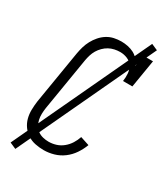

<svg xmlns="http://www.w3.org/2000/svg" viewBox="-219 -910 938 1084"><g transform="rotate(30 250.0 -368.0)"><path d="M210 8Q182 8 154.5 2.5Q127 -3 104.5 -17.5Q82 -32 66.5 -53.5Q51 -75 44 -101Q37 -127 37.5 -155.5Q38 -184 42 -213L99 -558Q103 -581 109.5 -603.5Q116 -626 127.5 -647.5Q139 -669 155.5 -688Q172 -707 193 -720Q214 -733 237.5 -738Q261 -743 284 -743Q306 -743 327.5 -738.5Q349 -734 367 -724.5Q385 -715 399 -699Q413 -683 421 -664L433 -735H494L464 -554H403Q407 -579 405 -604Q403 -629 390.5 -649Q378 -669 355.5 -678.5Q333 -688 308 -688Q290 -688 271.5 -684Q253 -680 236.5 -671Q220 -662 206 -648Q192 -634 182.5 -618Q173 -602 167.5 -584Q162 -566 159 -549L102 -204Q99 -184 98.5 -164.5Q98 -145 102 -127Q106 -109 115.5 -93Q125 -77 139.5 -66.5Q154 -56 172.5 -51.5Q191 -47 210 -47Q234 -47 258 -54.5Q282 -62 302 -78.5Q322 -95 335.5 -116.5Q349 -138 357 -162L415 -143Q403 -111 383.5 -82Q364 -53 336 -32Q308 -11 275 -1.5Q242 8 210 8ZM68 82 27 64 441 -818 482 -800Z"/></g></svg>

Font: Iosevka Slab Light
Style: Italic
Weight: 300
Italic angle: -9°
Monospace: yes
Designer: Belleve Invis
Foundry: Belleve Invis
Version: Version 11.1.1; ttfautohint (v1.8.3)